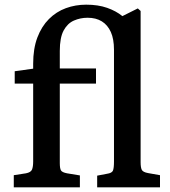

<svg xmlns="http://www.w3.org/2000/svg" viewBox="-20 -802 729 822"><path d="M39 0V-52L91 -60Q112 -64 117 -76Q122 -88 122 -111V-444H43V-497L122 -508V-529Q122 -594 140 -641.5Q158 -689 189.5 -720.5Q221 -752 262 -767Q303 -782 349 -782Q400 -782 438.5 -768.5Q477 -755 504 -733L570 -766L582 -755V-108Q582 -85 587 -75Q592 -65 614 -61L665 -52V0H396V-50L438 -58Q459 -61 463.5 -71.5Q468 -82 468 -111V-589Q468 -635 454.5 -665Q441 -695 416 -710.5Q391 -726 355 -726Q324 -726 296.5 -714Q269 -702 252.5 -671.5Q236 -641 236 -584V-509H391V-444H236V-104Q236 -81 241 -72.5Q246 -64 267 -60L322 -51V0Z"/></svg>

Font: Literata 18pt Medium
Style: Regular
Weight: 500
Designer: Latin by Veronika Burian and Jose Scaglione. Greek by Irene Vlachou. Cyrillic by Vera Evstafieva.
Foundry: TypeTogether
Version: Version 3.103;gftools[0.9.29]